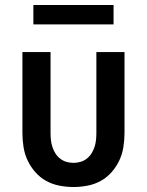

<svg xmlns="http://www.w3.org/2000/svg" viewBox="-20 -739 590 771"><path d="M275 12Q247 12 218.5 6.5Q190 1 165.5 -12.5Q141 -26 122 -47.5Q103 -69 91 -94.5Q79 -120 74.5 -148.5Q70 -177 70 -205V-530H183V-205Q183 -191 184.5 -176.5Q186 -162 190.5 -148.5Q195 -135 202.5 -123Q210 -111 221.5 -102Q233 -93 247 -89Q261 -85 275 -85Q289 -85 303 -89Q317 -93 328.5 -102Q340 -111 347.5 -123Q355 -135 359.5 -148.5Q364 -162 365.5 -176.5Q367 -191 367 -205V-530H480V-205Q480 -177 475.5 -148.5Q471 -120 459 -94.5Q447 -69 428 -47.5Q409 -26 384.5 -12.5Q360 1 331.5 6.5Q303 12 275 12ZM436 -641H114V-719H436Z"/></svg>

Font: Lode
Style: Bold
Weight: 700
Monospace: yes
Designer: Belleve Invis
Foundry: Belleve Invis
Version: Version 29.2.0; ttfautohint (v1.8.3)